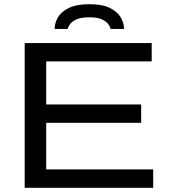

<svg xmlns="http://www.w3.org/2000/svg" viewBox="-20 -890 813 910"><path d="M97 0V-686H699V-599H199V-395H649V-308H199V-87H706V0ZM239 -753Q239 -780 254 -807Q269 -834 305.5 -852Q342 -870 404 -870Q466 -870 501.5 -852Q537 -834 552.5 -807Q568 -780 568 -753H504Q502 -764 492.5 -776.5Q483 -789 462 -798.5Q441 -808 403 -808Q367 -808 345 -799Q323 -790 313 -777Q303 -764 301 -753Z"/></svg>

Font: Archivo SemiExpanded
Style: Regular
Weight: 400
Width: 6
Designer: Hector Gatti
Foundry: Omnibus-Type
Version: Version 2.001